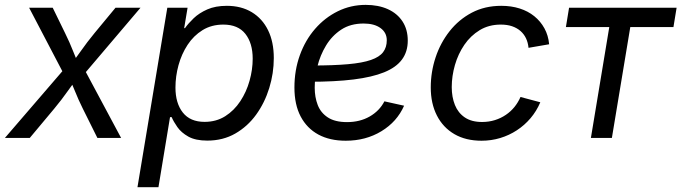

<svg xmlns="http://www.w3.org/2000/svg" viewBox="-37 -571 2821 795"><path d="M-16.6 0 250 -309.6 238.3 -243.2 83.5 -539.1H181.2L232.4 -434.1Q251.5 -395.5 264.9 -361.1Q278.3 -326.7 293.5 -293.9H248.5Q274.9 -326.7 298.8 -361.1Q322.8 -395.5 354.5 -434.1L441.4 -539.1H544.9L291 -240.2L301.3 -304.7L464.4 0H366.2L305.7 -121.6Q287.1 -159.2 273.9 -192.4Q260.7 -225.6 245.6 -256.8H291Q265.6 -225.6 242.4 -192.4Q219.2 -159.2 188 -121.6L86.4 0Z M532.2 204.1 655.8 -539.1H739.7L725.6 -454.6H729Q742.7 -474.1 765.1 -495.6Q787.6 -517.1 821.3 -532Q855 -546.9 902.3 -546.9Q961.9 -546.9 1005.6 -520.5Q1049.3 -494.1 1073 -445.8Q1096.7 -397.5 1096.7 -330.6Q1096.7 -267.6 1077.9 -206.5Q1059.1 -145.5 1023.7 -96.4Q988.3 -47.4 937.3 -18.1Q886.2 11.2 821.3 11.2Q772.5 11.2 742.9 -5.4Q713.4 -22 697.5 -44.7Q681.6 -67.4 673.8 -85.9H667L619.1 204.1ZM810.1 -66.4Q858.4 -66.4 895.5 -89.8Q932.6 -113.3 958 -151.9Q983.4 -190.4 996.3 -236.6Q1009.3 -282.7 1009.3 -328.1Q1009.3 -392.1 979 -430.7Q948.7 -469.2 887.7 -469.2Q838.9 -469.2 801.8 -446.3Q764.6 -423.3 739.7 -385.3Q714.8 -347.2 702.1 -301Q689.5 -254.9 689.5 -208.5Q689.5 -143.6 720 -105Q750.5 -66.4 810.1 -66.4Z M1394.5 11.7Q1328.6 11.7 1281.2 -13.9Q1233.9 -39.6 1208 -88.6Q1182.1 -137.7 1182.1 -208.5Q1182.1 -280.3 1204.6 -342.5Q1227.1 -404.8 1267.6 -451.4Q1308.1 -498 1361.8 -524.4Q1415.5 -550.8 1477.1 -550.8Q1529.8 -550.8 1569.1 -533Q1608.4 -515.1 1629.9 -481.9Q1651.4 -448.7 1651.4 -402.8Q1651.4 -356.9 1627.4 -324.5Q1603.5 -292 1553.7 -271.7Q1503.9 -251.5 1426.8 -241.9Q1349.6 -232.4 1243.2 -232.4L1254.9 -299.8Q1344.2 -299.8 1404.1 -305.2Q1463.9 -310.5 1499 -322.8Q1534.2 -335 1549.3 -355Q1564.5 -375 1564.5 -404.3Q1564.5 -436 1538.6 -454.8Q1512.7 -473.6 1468.8 -473.6Q1414.1 -473.6 1375.7 -448.2Q1337.4 -422.9 1313 -382.6Q1288.6 -342.3 1277.3 -296.1Q1266.1 -250 1266.1 -208Q1266.1 -168.5 1278.6 -136.2Q1291 -104 1320.6 -84.7Q1350.1 -65.4 1399.9 -65.4Q1453.1 -65.4 1493.7 -88.6Q1534.2 -111.8 1554.7 -151.4L1636.2 -133.3Q1606.9 -66.9 1542.2 -27.6Q1477.5 11.7 1394.5 11.7Z M1957 11.7Q1891.6 11.7 1844.5 -15.6Q1797.4 -43 1772 -92.8Q1746.6 -142.6 1746.6 -209Q1746.6 -272.9 1766.6 -333.3Q1786.6 -393.6 1824.7 -441.9Q1862.8 -490.2 1916.7 -518.6Q1970.7 -546.9 2038.6 -546.9Q2080.1 -546.9 2114.7 -535.9Q2149.4 -524.9 2175.3 -503.9Q2201.2 -482.9 2217.3 -453.6Q2233.4 -424.3 2236.8 -387.7L2151.4 -373Q2149.4 -394.5 2141.1 -412.1Q2132.8 -429.7 2118.4 -442.4Q2104 -455.1 2083.7 -462.2Q2063.5 -469.2 2036.6 -469.2Q1987.3 -469.2 1949.5 -446.3Q1911.6 -423.3 1885.7 -385.5Q1859.9 -347.7 1846.7 -301.8Q1833.5 -255.9 1833.5 -210.4Q1833.5 -168.9 1846.7 -136.2Q1859.9 -103.5 1887.7 -84.7Q1915.5 -65.9 1959 -65.9Q1987.3 -65.9 2012.2 -73.7Q2037.1 -81.5 2057.6 -95.5Q2078.1 -109.4 2093.3 -128.2Q2108.4 -147 2118.2 -169.4L2200.2 -147.5Q2184.6 -110.8 2159.7 -81.5Q2134.8 -52.2 2103 -31.5Q2071.3 -10.7 2034.2 0.5Q1997.1 11.7 1957 11.7Z M2409.7 0 2485.8 -459H2306.2L2319.3 -539.1H2764.6L2751.5 -459H2572.8L2496.6 0Z"/></svg>

Font: Inter 18pt
Style: Italic
Weight: 400
Italic angle: -9.3988°
Designer: Rasmus Andersson
Foundry: rsms
Version: Version 4.001;git-66647c0bb